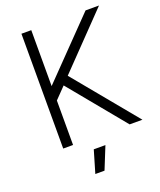

<svg xmlns="http://www.w3.org/2000/svg" viewBox="-162 -800 916 1100"><g transform="rotate(-20 296.5 -250.0)"><path d="M226 200H282L337 64H266ZM103 0H163V-271L229 -339L508 0H586L270 -383L576 -700H494L163 -359V-700H103Z"/></g></svg>

Font: Unageo Variable
Style: Regular
Weight: 300
Designer: Richard Sepsi
Foundry: Richard Sepsi
Version: Version 2.200